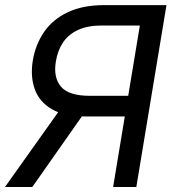

<svg xmlns="http://www.w3.org/2000/svg" viewBox="-35 -748 699 768"><path d="M417.5 0 524.4 -646H373Q315.9 -646 277.6 -628.4Q239.3 -610.8 217.5 -578.9Q195.8 -546.9 188.5 -502.4Q177.7 -438.5 208.7 -401.6Q239.7 -364.7 325.2 -364.7H518.6L504.9 -282.2H307.1Q221.7 -282.2 171.9 -311.5Q122.1 -340.8 104 -391.4Q85.9 -441.9 96.2 -505.9Q106.9 -569.8 141.1 -619.9Q175.3 -669.9 235.4 -698.7Q295.4 -727.5 381.8 -727.5H630.9L510.3 0ZM-15.1 0 217.8 -327.6H324.2L94.2 0Z"/></svg>

Font: Inter
Style: Italic
Weight: 400
Italic angle: -9.3988°
Designer: Rasmus Andersson
Foundry: rsms
Version: Version 4.001;git-66647c0bb